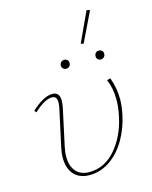

<svg xmlns="http://www.w3.org/2000/svg" viewBox="-113 -822 712 900"><g transform="rotate(-15 242.5 -372.5)"><path d="M108 -108Q108 -131 114 -158L152 -333Q156 -349 156 -365Q156 -395 132 -395Q97 -395 44 -346L36 -355Q94 -410 138 -410Q173 -410 173 -369Q173 -356 169 -334L131 -158Q125 -131 125 -109Q125 -62 148 -36.5Q171 -11 212 -11Q288 -11 342 -75.5Q396 -140 414 -233Q422 -273 422 -306Q422 -362 403 -406L420 -410Q439 -358 439 -305Q439 -273 431 -233Q418 -169 387 -115Q356 -61 310 -29Q264 3 209 3Q162 3 135 -26Q108 -55 108 -108ZM328 -603 395 -748 411 -744 341 -599ZM211 -529Q212 -538 218 -544Q224 -550 233 -550Q242 -550 248.5 -544Q255 -538 254 -528Q254 -519 247.5 -513Q241 -507 232 -507Q223 -507 217 -513.5Q211 -520 211 -529ZM380 -529Q380 -538 386 -544Q392 -550 401 -550Q410 -550 416.5 -544Q423 -538 422 -528Q422 -519 415.5 -513Q409 -507 401 -507Q391 -507 385 -513.5Q379 -520 380 -529Z"/></g></svg>

Font: Ysabeau Thin
Style: Italic
Weight: 200
Italic angle: -12°
Designer: Christian Thalmann (Catharsis Fonts)
Version: Version 0.003